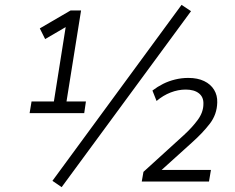

<svg xmlns="http://www.w3.org/2000/svg" viewBox="-20 -748 967 791"><path d="M102 -282 110 -330H202L254 -658L291 -660L166 -587L144 -631L271 -705H314L254 -330H334L327 -282ZM234 23 196 -3 728 -728 767 -702ZM564 0 571 -40 737 -191Q772 -223 795 -254.5Q818 -286 818 -320Q819 -348 799.5 -363.5Q780 -379 745 -379Q714 -379 683 -367Q652 -355 625 -332L608 -375Q629 -391 652 -402.5Q675 -414 701.5 -420.5Q728 -427 756 -427Q794 -427 821 -414Q848 -401 862 -378Q876 -355 875 -326Q874 -277 844.5 -238.5Q815 -200 770 -160L626 -30V-48H849L841 0Z"/></svg>

Font: Nunito Sans 12pt Light
Style: Italic
Weight: 300
Italic angle: -9°
Designer: Vernon Adams
Foundry: Vernon Adams
Version: Version 3.101;gftools[0.9.27]